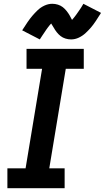

<svg xmlns="http://www.w3.org/2000/svg" viewBox="-20 -993 553 1013"><path d="M19 0H321V-105H240L327 -630H422V-735H120V-630H202L115 -105H19ZM355 -785Q376 -785 396 -794.5Q416 -804 432 -819Q448 -834 460 -848Q472 -862 485 -881.5Q498 -901 513 -925L420 -973Q414 -962 408 -953Q402 -944 396.5 -936Q391 -928 386 -921Q381 -914 376.5 -908Q372 -902 369 -898.5Q366 -895 360 -888Q354 -900 347.5 -911.5Q341 -923 331.5 -935Q322 -947 311 -955.5Q300 -964 285.5 -968.5Q271 -973 256 -973Q235 -973 214.5 -963.5Q194 -954 178.5 -939Q163 -924 151 -910Q139 -896 125.5 -876.5Q112 -857 97 -833L190 -785Q197 -796 203 -805Q209 -814 214.5 -822Q220 -830 224.5 -837Q229 -844 234 -850Q239 -856 241.5 -859.5Q244 -863 250 -869Q257 -859 263.5 -847Q270 -835 279.5 -823Q289 -811 300 -802.5Q311 -794 325.5 -789.5Q340 -785 355 -785Z"/></svg>

Font: Iosevka Sparkle
Style: Bold Italic
Weight: 700
Italic angle: -9°
Designer: Belleve Invis
Foundry: Belleve Invis
Version: Version 4.5.0; ttfautohint (v1.8.3)